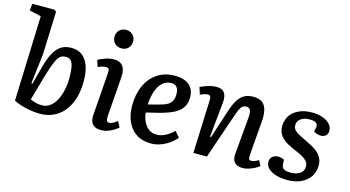

<svg xmlns="http://www.w3.org/2000/svg" viewBox="-84 -1095 2619 1438"><g transform="rotate(15 1225.5 -376.5)"><path d="M283 14Q258 14 229 10.5Q200 7 171.5 0.5Q143 -6 118.5 -15Q94 -24 78 -33L101 -693L10 -714L16 -767H187L203 -756L191 -425L163 -190L171 -188L208 -326Q226 -395 249.5 -438.5Q273 -482 305.5 -503Q338 -524 385 -524Q438 -524 471.5 -497Q505 -470 521.5 -422Q538 -374 538 -308Q538 -204 505 -132Q472 -60 414.5 -23Q357 14 283 14ZM362 -448Q340 -448 325 -439Q310 -430 295.5 -404Q281 -378 264.5 -328.5Q248 -279 226 -198L190 -72Q206 -65 229 -58Q252 -51 282 -51Q316 -51 343 -71Q370 -91 389 -126Q408 -161 418 -207.5Q428 -254 428 -307Q428 -344 423.5 -376.5Q419 -409 405.5 -428.5Q392 -448 362 -448Z M697 -411Q699 -434 694 -443Q689 -452 673 -452Q660 -452 645.5 -448.5Q631 -445 611 -436L594 -487Q613 -498 647 -510.5Q681 -523 717 -523Q747 -523 767 -510.5Q787 -498 796 -472.5Q805 -447 802 -406L779 -98Q778 -76 782.5 -65.5Q787 -55 803 -55Q814 -55 829.5 -62.5Q845 -70 863 -85L887 -41Q876 -31 856 -18Q836 -5 810.5 4.5Q785 14 756 14Q722 14 703 1Q684 -12 677 -34.5Q670 -57 673 -85ZM674 -688Q674 -719 694 -739.5Q714 -760 746 -760Q768 -760 784 -750.5Q800 -741 809 -725.5Q818 -710 818 -689Q818 -658 798.5 -637.5Q779 -617 746 -617Q714 -617 694 -637Q674 -657 674 -688Z M1187 -523Q1264 -523 1301.5 -488.5Q1339 -454 1339 -395Q1339 -355 1324 -327Q1309 -299 1282.5 -280Q1256 -261 1222.5 -248.5Q1189 -236 1153 -226L1047 -200Q1050 -166 1064 -134Q1078 -102 1104 -81.5Q1130 -61 1168 -61Q1190 -61 1211 -68Q1232 -75 1253.5 -89Q1275 -103 1299 -125L1336 -81Q1324 -67 1306 -51Q1288 -35 1262.5 -20Q1237 -5 1207 4.5Q1177 14 1142 14Q1076 14 1029.5 -16.5Q983 -47 959 -101Q935 -155 935 -225Q935 -313 966 -380.5Q997 -448 1054 -485.5Q1111 -523 1187 -523ZM1234 -392Q1234 -412 1228.5 -428Q1223 -444 1210 -453.5Q1197 -463 1176 -463Q1139 -463 1111 -439.5Q1083 -416 1066.5 -371.5Q1050 -327 1046 -262L1136 -286Q1169 -294 1190.5 -306.5Q1212 -319 1223 -339.5Q1234 -360 1234 -392Z M1981 -35Q1970 -25 1948 -13.5Q1926 -2 1901.5 6Q1877 14 1855 14Q1812 14 1791.5 -8.5Q1771 -31 1775 -74L1800 -356Q1804 -403 1795.5 -420.5Q1787 -438 1765 -438Q1745 -438 1732.5 -426.5Q1720 -415 1710 -391Q1700 -367 1687 -328L1575 0H1470L1486 -413Q1487 -434 1481.5 -442.5Q1476 -451 1461 -451Q1451 -451 1437.5 -447Q1424 -443 1404 -434L1386 -489Q1397 -495 1418 -503Q1439 -511 1463.5 -517Q1488 -523 1510 -523Q1555 -523 1573 -497Q1591 -471 1586 -420L1559 -150L1567 -148L1639 -370Q1656 -422 1676 -455.5Q1696 -489 1725 -506Q1754 -523 1795 -523Q1841 -523 1866 -504Q1891 -485 1900 -447.5Q1909 -410 1904 -355L1883 -98Q1881 -74 1885.5 -64.5Q1890 -55 1906 -55Q1917 -55 1931.5 -61Q1946 -67 1959 -76Z M2213 -46Q2255 -46 2283 -65Q2311 -84 2311 -120Q2311 -143 2297.5 -159Q2284 -175 2261.5 -188Q2239 -201 2209 -213Q2173 -228 2139 -246.5Q2105 -265 2082.5 -294Q2060 -323 2060 -370Q2060 -394 2070 -421Q2080 -448 2103 -471Q2126 -494 2163.5 -508.5Q2201 -523 2255 -523Q2297 -523 2332.5 -510.5Q2368 -498 2389.5 -476Q2411 -454 2411 -423Q2411 -399 2396 -385.5Q2381 -372 2359 -372Q2341 -372 2325.5 -377.5Q2310 -383 2302 -390L2308 -418Q2314 -440 2300.5 -454Q2287 -468 2250 -468Q2215 -468 2193.5 -457.5Q2172 -447 2162.5 -431.5Q2153 -416 2153 -398Q2153 -378 2166 -363Q2179 -348 2201.5 -336Q2224 -324 2251 -311Q2278 -298 2304.5 -284.5Q2331 -271 2352.5 -253Q2374 -235 2387.5 -210.5Q2401 -186 2401 -152Q2401 -103 2377 -66Q2353 -29 2308 -7.5Q2263 14 2200 14Q2151 14 2113 2.5Q2075 -9 2052.5 -30.5Q2030 -52 2030 -80Q2030 -110 2048.5 -124Q2067 -138 2091 -138Q2104 -138 2118 -134.5Q2132 -131 2139 -126L2140 -98Q2140 -70 2155.5 -58Q2171 -46 2213 -46Z"/></g></svg>

Font: Literata Medium
Style: Italic
Weight: 500
Italic angle: -2°
Designer: Latin by Veronika Burian and Jose Scaglione. Greek by Irene Vlachou. Cyrillic by Vera Evstafieva
Foundry: TypeTogether
Version: Version 3.103;gftools[0.9.29]